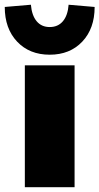

<svg xmlns="http://www.w3.org/2000/svg" viewBox="-56 -783 416 803"><path d="M-36.1 -753.9 73.2 -763.2Q77.1 -718.3 97.4 -694.1Q117.7 -669.9 151.9 -669.9Q186.5 -669.9 207 -694.1Q227.5 -718.3 231 -763.2L339.8 -753.9Q339.8 -663.6 288.1 -608.9Q236.3 -554.2 151.9 -554.2Q67.4 -554.2 15.6 -608.9Q-36.1 -663.6 -36.1 -753.9ZM47.9 0V-509.8H255.9V0Z"/></svg>

Font: Mulish ExtraBlack
Style: Regular
Weight: 1000
Designer: Vernon Adams
Foundry: Vernon Adams
Version: Version 3.603; ttfautohint (v1.8.3)